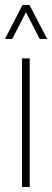

<svg xmlns="http://www.w3.org/2000/svg" viewBox="-28 -749 209 769"><path d="M60 0V-515H91V0ZM-8 -593 62 -729H90L161 -593H131L76 -700L21 -593Z"/></svg>

Font: Hubot Sans Condensed ExtraLight
Style: Regular
Weight: 200
Width: 3
Designer: Deni Anggara
Foundry: GitHub, Inc., Subsidiary of Microsoft Corporation
Version: Version 2.000